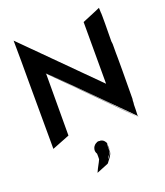

<svg xmlns="http://www.w3.org/2000/svg" viewBox="-154 -738 919 1067"><g transform="rotate(-20 305.5 -204.5)"><path d="M561 -419C560 -431 560 -430 559 -435C560 -490 561 -608 559 -605L558 -634C507 -613 540 -625 451 -589V-224L50 -625L51 -503V-383L52 16L156 -25L157 -391C561 18 551 6 551 6C545 -2 404 -143 365 -183L160 -389L155 -393V-394L160 -389C303 -246 293 -255 155 -396C577 25 551 0 554 3C550 1 556 7 558 9L555 2C556 -8 557 -53 557 -74C557 -79 557 -67 558 -61C558 -91 559 -93 559 -81V-95L560 -88C563 -421 560 -304 561 -419ZM343 108C343 111 343 133 342 138C341 140 341 141 341 142V143C328 157 309 193 323 163L329 156V155C331 154 333 151 335 149L331 153C336 147 339 141 339 141C341 137 341 136 341 107V103H342C343 102 342 94 342 93C342 92 343 94 343 94C342 91 343 90 343 92V90C343 91 343 90 344 91C343 86 341 82 337 77C331 68 324 65 314 62C312 62 312 63 312 63C305 61 299 61 293 63C291 64 291 65 291 65C284 67 270 76 266 94C263 102 265 115 271 124C272 124 271 157 271 157C262 178 251 193 237 225C320 191 306 199 312 191C344 152 341 143 342 140C343 136 343 132 345 108C345 108 345 105 344 103C344 105 344 107 343 108Z"/></g></svg>

Font: HIVNotRetro
Style: Regular
Weight: 400
Designer: Feorag
Foundry: Feorag
Version: Version 1.000;PS 001.000;hotconv 1.0.88;makeotf.lib2.5.64775